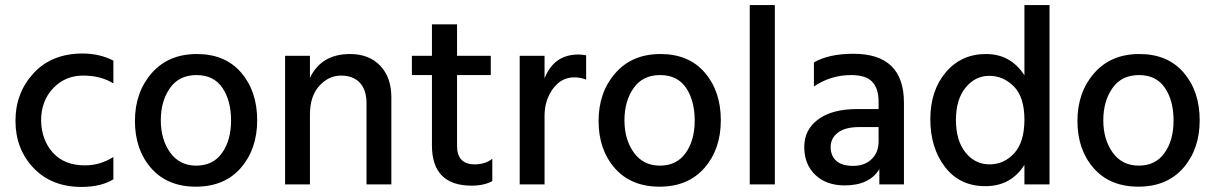

<svg xmlns="http://www.w3.org/2000/svg" viewBox="-20 -727 4791 757"><path d="M315 -75Q375 -75 427 -108V-20Q378 10 302 10Q183 10 112 -65Q41 -140 41 -250.5Q41 -361 112.5 -438.5Q184 -516 306 -516Q372 -516 427 -488V-398Q378 -429 307.5 -429Q237 -429 189.5 -379Q142 -329 142 -251Q144 -174 189 -124.5Q234 -75 315 -75Z M891 -252Q891 -330 857 -380.5Q823 -431 754.5 -431Q686 -431 650 -379.5Q614 -328 614 -252.5Q614 -177 651 -125.5Q688 -74 754 -74Q820 -74 855.5 -124Q891 -174 891 -252ZM994 -253Q994 -139 929.5 -65Q865 9 752.5 9Q640 9 576 -64Q512 -137 512 -250Q512 -363 578 -438.5Q644 -514 756 -514Q868 -514 931 -440.5Q994 -367 994 -253Z M1202 -507V-420Q1247 -514 1360 -514Q1435 -514 1479 -468Q1523 -422 1523 -343V0H1425V-320Q1425 -373 1398.5 -401Q1372 -429 1324 -429Q1276 -429 1239 -388.5Q1202 -348 1202 -275V0H1104V-507Z M1782 -431V-152Q1782 -79 1852 -79Q1893 -79 1921 -101V-13Q1888 5 1840 5Q1683 5 1683 -154V-431H1604V-507H1683V-631H1782V-507H1915V-431Z M2127 -507V-418Q2164 -512 2260 -512Q2274 -512 2291 -509V-413Q2270 -422 2244 -422Q2193 -422 2160 -377Q2127 -332 2127 -270V0H2029V-507Z M2719 -252Q2719 -330 2685 -380.5Q2651 -431 2582.5 -431Q2514 -431 2478 -379.5Q2442 -328 2442 -252.5Q2442 -177 2479 -125.5Q2516 -74 2582 -74Q2648 -74 2683.5 -124Q2719 -174 2719 -252ZM2822 -253Q2822 -139 2757.5 -65Q2693 9 2580.5 9Q2468 9 2404 -64Q2340 -137 2340 -250Q2340 -363 2406 -438.5Q2472 -514 2584 -514Q2696 -514 2759 -440.5Q2822 -367 2822 -253Z M2936 0V-707H3035V0Z M3345 -515Q3544 -515 3544 -322V0H3447V-60Q3408 4 3310 4Q3238 4 3194.5 -37.5Q3151 -79 3151 -147.5Q3151 -216 3206 -256.5Q3261 -297 3360 -297H3444V-326Q3444 -378 3419 -404.5Q3394 -431 3336 -431Q3255 -431 3189 -386V-481Q3248 -515 3345 -515ZM3444 -226H3368Q3312 -226 3283.5 -204Q3255 -182 3255 -147.5Q3255 -113 3277 -93Q3299 -73 3344 -73Q3389 -73 3416.5 -99.5Q3444 -126 3444 -169Z M4019 -707H4118V0H4019V-77Q3966 7 3865 7Q3764 7 3706 -68.5Q3648 -144 3648 -257Q3648 -370 3709 -442Q3770 -514 3867.5 -514Q3965 -514 4019 -430ZM3749 -254Q3749 -173 3786.5 -126Q3824 -79 3881.5 -79Q3939 -79 3979 -123Q4019 -167 4019 -255.5Q4019 -344 3977.5 -386Q3936 -428 3880.5 -428Q3825 -428 3787 -381.5Q3749 -335 3749 -254Z M4607 -252Q4607 -330 4573 -380.5Q4539 -431 4470.5 -431Q4402 -431 4366 -379.5Q4330 -328 4330 -252.5Q4330 -177 4367 -125.5Q4404 -74 4470 -74Q4536 -74 4571.5 -124Q4607 -174 4607 -252ZM4710 -253Q4710 -139 4645.5 -65Q4581 9 4468.5 9Q4356 9 4292 -64Q4228 -137 4228 -250Q4228 -363 4294 -438.5Q4360 -514 4472 -514Q4584 -514 4647 -440.5Q4710 -367 4710 -253Z"/></svg>

Font: Hind Medium
Style: Regular
Weight: 500
Designer: Manushi Parikh, Satya Rajpurohit
Foundry: Indian Type Foundry
Version: Version 1.201;PS 1.0;hotconv 1.0.78;makeotf.lib2.5.61930; tt